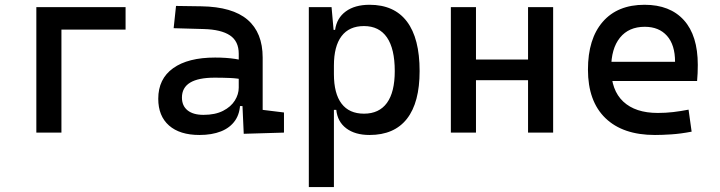

<svg xmlns="http://www.w3.org/2000/svg" viewBox="-20 -547 2970 792"><path d="M129.9 0V-517.6H233.4V0ZM160.2 -424.8V-517.6H498V-424.8Z M985.4 4.9 978.5 -148.4 964.8 -191.4V-325.2Q964.8 -377 928.5 -401.1Q892.1 -425.3 820.3 -427.2L696.3 -430.7L706.1 -522.5L810.5 -521Q939 -519 1001.2 -465.6Q1063.5 -412.1 1063.5 -309.6V-93.8L1151.4 -83V0ZM802.7 9.8Q721.7 9.8 677.2 -29.3Q632.8 -68.4 632.8 -139.6Q632.8 -221.7 694.1 -265.6Q755.4 -309.6 867.2 -309.6Q913.6 -309.6 950 -304Q986.3 -298.3 1014.6 -287.1L993.2 -216.8Q960.4 -224.1 929.2 -225.3Q897.9 -226.6 865.2 -226.6Q730.5 -226.6 730.5 -144.5Q730.5 -110.4 753.7 -91.8Q776.9 -73.2 819.3 -73.2Q867.7 -73.2 900.1 -89.8Q932.6 -106.4 948.7 -132.3Q964.8 -158.2 964.8 -185.5V-242.2L995.1 -109.4H954.1L970.7 -125Q970.7 -80.1 950 -50Q929.2 -20 891.6 -5.1Q854 9.8 802.7 9.8Z M1253.9 224.6V-517.6H1347.7L1357.4 -408.2V224.6ZM1504.4 9.8Q1444.8 9.8 1408.4 -17.6Q1372.1 -44.9 1367.2 -93.8H1322.3L1357.4 -241.2Q1357.4 -161.1 1388.9 -119.6Q1420.4 -78.1 1481.4 -78.1Q1543.9 -78.1 1576.2 -122.6Q1608.4 -167 1608.4 -253.9Q1608.4 -345.7 1576.2 -392.6Q1543.9 -439.5 1481.4 -439.5Q1420.4 -439.5 1388.9 -397.9Q1357.4 -356.4 1357.4 -276.4L1322.3 -423.8H1362.3Q1369.1 -472.7 1406.5 -500Q1443.8 -527.3 1504.4 -527.3Q1606.4 -527.3 1658.7 -458Q1710.9 -388.7 1710.9 -253.9Q1710.9 -124 1658.7 -57.1Q1606.4 9.8 1504.4 9.8Z M2158.2 0V-517.6H2261.7V0ZM1839.8 0V-517.6H1943.4V0ZM1870.1 -216.3V-301.3H2246.6V-216.3Z M2681.6 9.8Q2549.3 9.8 2477.3 -59.8Q2405.3 -129.4 2405.3 -259.8Q2405.3 -386.7 2466.3 -457Q2527.3 -527.3 2638.7 -527.3Q2743.7 -527.3 2801 -463.9Q2858.4 -400.4 2858.4 -279.3Q2858.4 -243.7 2855.5 -212.9H2492.2V-292H2764.6Q2764.6 -361.8 2731.4 -399.2Q2698.2 -436.5 2639.6 -436.5Q2573.7 -436.5 2537.4 -391.6Q2501 -346.7 2501 -264.6Q2501 -174.8 2551 -127.9Q2601.1 -81.1 2693.4 -81.1Q2725.6 -81.1 2756.8 -84.7Q2788.1 -88.4 2820.3 -94.7L2833 -3.9Q2787.1 4.9 2749 7.3Q2710.9 9.8 2681.6 9.8Z"/></svg>

Font: Cascadia Code
Style: Regular
Weight: 400
Designer: Aaron Bell
Foundry: Saja Typeworks
Version: Version 2404.023